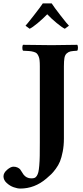

<svg xmlns="http://www.w3.org/2000/svg" viewBox="-90 -907 482 1114"><path d="M280.8 -522V-103Q280.8 -62 273.9 -27.3Q267.1 7.3 258.1 29.5Q249 51.8 233.4 72.8Q217.8 93.8 207 104Q196.3 114.3 179.2 128.9Q111.3 187 27.8 187Q11.2 187 -10.5 179.4Q-32.2 171.9 -51 154.8Q-69.8 137.7 -69.8 116.2Q-69.8 96.2 -48.8 78.1Q-27.8 60.1 -12.2 60.1Q2 60.1 12.2 65.2Q22.5 70.3 26.9 75.7Q31.2 81.1 37.1 91.3Q43 101.6 45.9 105Q63 127.9 91.8 127.9Q103 127.9 110.4 125.2Q117.7 122.6 123.5 113.5Q129.4 104.5 132.6 91.3Q135.7 78.1 137.9 53Q140.1 27.8 140.6 -2.7Q141.1 -33.2 141.1 -81.1V-522Q141.1 -543.5 139.6 -557.4Q138.2 -571.3 133.3 -581.8Q128.4 -592.3 122.8 -597.7Q117.2 -603 104.5 -606.4Q91.8 -609.9 79.3 -610.8Q66.9 -611.8 43.9 -612.8Q39.6 -617.2 39.6 -629.9Q39.6 -642.6 43.9 -647Q143.6 -645 210 -645Q260.3 -645 357.9 -647Q362.3 -642.6 362.3 -629.9Q362.3 -617.2 357.9 -612.8Q332 -611.3 319.8 -608.9Q307.6 -606.4 297.4 -597.4Q287.1 -588.4 283.9 -571Q280.8 -553.7 280.8 -522ZM58.1 -757.8Q64.9 -764.6 106.4 -817.6Q147.9 -870.6 158.2 -887.2H210Q221.7 -868.2 261.7 -816.7Q301.8 -765.1 310.1 -757.8L286.1 -740.2Q270 -747.6 238.5 -773.7Q207 -799.8 184.1 -824.2Q160.6 -799.8 129.2 -773.4Q97.7 -747.1 82 -740.2Z"/></svg>

Font: Common Serif
Style: Bold
Weight: 700
Designer: Philipp H. Poll, Khaled Hosny
Foundry: Stefan Peev, Context Ltd.
Version: Version 1.026